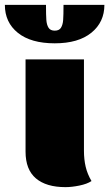

<svg xmlns="http://www.w3.org/2000/svg" viewBox="-67 -754 449 789"><path d="M0 0ZM278 -134Q278 -99 285 -69Q292 -39 309 -10Q291 2 259.5 8.5Q228 15 202 15Q123 15 80.5 -21Q38 -57 38 -131V-510H278ZM158 -576Q60 -576 6.5 -619Q-47 -662 -47 -734H122Q122 -691 123.5 -671.5Q125 -652 132.5 -640Q140 -628 158 -628Q176 -628 183.5 -640Q191 -652 192.5 -671.5Q194 -691 194 -734H362Q362 -663 308.5 -619.5Q255 -576 158 -576Z"/></svg>

Font: Sansita Black
Style: Regular
Weight: 900
Designer: Pablo Cosgaya
Foundry: Omnibus-Type
Version: Version 1.006; ttfautohint (v1.5)